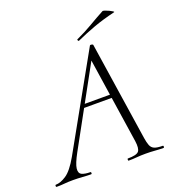

<svg xmlns="http://www.w3.org/2000/svg" viewBox="-178 -894 918 1005"><g transform="rotate(-20 280.5 -391.5)"><path d="M-34 0Q-38 0 -38 -6Q-38 -12 -34 -12Q-8 -12 24.5 -33.5Q57 -55 94 -120L382 -635Q384 -639 391.5 -637.5Q399 -636 400 -633L483 -84Q487 -57 493.5 -41Q500 -25 515 -18.5Q530 -12 561 -12Q565 -12 565 -6Q565 0 561 0Q538 0 514 -2Q490 -4 462 -4Q434 -4 412.5 -2Q391 0 367 0Q364 0 364 -6Q364 -12 367 -12Q416 -12 428 -27Q440 -42 434 -84L361 -570L378 -587L129 -133Q100 -80 97 -54Q94 -28 111 -20Q128 -12 158 -12Q162 -12 162 -6Q162 0 157 0Q138 0 111 -2Q84 -4 58 -4Q29 -4 10.5 -2Q-8 0 -34 0ZM226 -339 241 -358H428L430 -339ZM338 -679Q334 -677 331.5 -682.5Q329 -688 333 -689Q383 -712 423.5 -736Q464 -760 505 -782Q508 -784 518.5 -780.5Q529 -777 540.5 -771.5Q552 -766 558.5 -761.5Q565 -757 560 -756Q493 -740 441 -721Q389 -702 338 -679Z"/></g></svg>

Font: Cormorant Light
Style: Italic
Weight: 300
Italic angle: -10°
Designer: Christian Thalmann (Catharsis Fonts)
Foundry: Catharsis Fonts
Version: Version 4.000